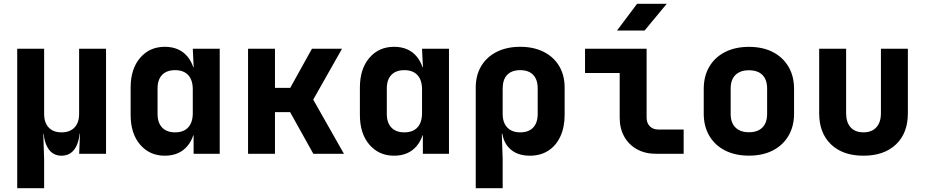

<svg xmlns="http://www.w3.org/2000/svg" viewBox="-20 -805 4840 1005"><path d="M70.1 180V-550H211V-208.5Q211 -162.6 235.1 -137.4Q259.1 -112.2 302.2 -112.2Q345.5 -112.2 369.8 -137.4Q394.1 -162.6 394.1 -208.5V-550H535V0H394.4L398.6 -105H365.9L398.3 -137.9Q398.3 -69.1 373.6 -29.5Q348.9 10 302.1 10Q255.5 10 231.1 -29.5Q206.8 -69.1 206.8 -137.9L239.2 -105H206.5L211 28.5V180Z M842.5 10Q763.1 10 713.4 -48Q663.8 -105.9 663.8 -203.3V-346.5Q663.8 -444.1 713.3 -502Q762.9 -560 842.5 -560Q918.2 -560 960.9 -509.4Q1003.6 -458.8 1003.6 -369.6L960.9 -453.5H993.7L989.1 -550H1130.1V0H993.4V-96.5H960.9L1003.6 -180.4Q1003.6 -91 960.9 -40.5Q918.2 10 842.5 10ZM896.3 -112.2Q941.3 -112.2 965.2 -138.2Q989.1 -164.3 989.1 -212.7V-337.3Q989.1 -385.7 965.2 -411.8Q941.3 -437.8 896.3 -437.8Q852.9 -437.8 828.8 -413.2Q804.7 -388.5 804.7 -341.5V-208.5Q804.7 -162.3 828.8 -137.2Q852.9 -112.2 896.3 -112.2Z M1278.4 0V-550H1419.3V-345.1H1499.2L1612.9 -550H1770.3L1619.5 -283.5L1780.3 0H1620.1L1498.5 -218.1H1419.3V0Z M2042.5 10Q1963.1 10 1913.4 -48Q1863.8 -105.9 1863.8 -203.3V-346.5Q1863.8 -444.1 1913.3 -502Q1962.9 -560 2042.5 -560Q2118.2 -560 2160.9 -509.4Q2203.6 -458.8 2203.6 -369.6L2160.9 -453.5H2193.7L2189.1 -550H2330.1V0H2193.4V-96.5H2160.9L2203.6 -180.4Q2203.6 -91 2160.9 -40.5Q2118.2 10 2042.5 10ZM2096.3 -112.2Q2141.3 -112.2 2165.2 -138.2Q2189.1 -164.3 2189.1 -212.7V-337.3Q2189.1 -385.7 2165.2 -411.8Q2141.3 -437.8 2096.3 -437.8Q2052.9 -437.8 2028.8 -413.2Q2004.7 -388.5 2004.7 -341.5V-208.5Q2004.7 -162.3 2028.8 -137.2Q2052.9 -112.2 2096.3 -112.2Z M2470.2 180V-346.7Q2470.2 -411.4 2499.1 -459.5Q2528 -507.6 2580.5 -533.8Q2633.1 -560 2703 -560Q2773.1 -560 2825.5 -533.8Q2877.8 -507.6 2906.7 -459.6Q2935.5 -411.5 2935.5 -346.7V-203.5Q2935.5 -138.8 2913.1 -90.7Q2890.8 -42.5 2850 -16.3Q2809.2 10 2753.2 10Q2685.4 10 2646.2 -29.1Q2606.9 -68.2 2606.9 -137.9L2639.4 -105H2606.6L2611.2 28.5V180ZM2702.8 -112.2Q2747.1 -112.2 2770.8 -137.2Q2794.5 -162.3 2794.5 -208.5V-341.5Q2794.5 -388.5 2770.8 -413.2Q2747.1 -437.8 2702.8 -437.8Q2658.6 -437.8 2634.9 -413.2Q2611.2 -388.5 2611.2 -341.5V-208.5Q2611.2 -162.6 2635.5 -137.4Q2659.7 -112.2 2702.8 -112.2Z M3413.4 0Q3356.9 0 3314.1 -23.7Q3271.3 -47.3 3247.5 -90Q3223.7 -132.6 3223.7 -189V-423H3042.3V-550H3364.6V-189Q3364.6 -160.9 3381.5 -144Q3398.4 -127 3426.1 -127H3558.5V0ZM3209.5 -645 3314.7 -785H3469.9L3353.8 -645Z M3900 9.7Q3828.1 9.7 3774.9 -17.6Q3721.7 -44.8 3692.7 -94.3Q3663.6 -143.8 3663.6 -210.3V-339.7Q3663.6 -406.3 3692.7 -455.7Q3721.7 -505.2 3774.9 -532.4Q3828.1 -559.7 3900 -559.7Q3972.9 -559.7 4025.6 -532.4Q4078.3 -505.2 4107.3 -455.7Q4136.4 -406.3 4136.4 -339.7V-210.3Q4136.4 -143.8 4107.3 -94.3Q4078.3 -44.8 4025.5 -17.6Q3972.8 9.7 3900 9.7ZM3900 -112.8Q3946.3 -112.8 3970.8 -137.7Q3995.4 -162.6 3995.4 -208.8V-341.2Q3995.4 -388.2 3970.8 -412.7Q3946.3 -437.2 3900 -437.2Q3854.7 -437.2 3829.7 -412.7Q3804.6 -388.2 3804.6 -341.2V-208.8Q3804.6 -162.6 3829.7 -137.7Q3854.7 -112.8 3900 -112.8Z M4499.8 10Q4391.3 10 4329.6 -49.5Q4267.9 -108.9 4267.9 -211.9V-550H4408.9V-212.7Q4408.9 -164.6 4432.4 -138.5Q4455.9 -112.3 4499.8 -112.3Q4543.1 -112.3 4567.1 -138.5Q4591.1 -164.6 4591.1 -212.7V-550H4732.1V-211.9Q4732.1 -108.1 4669.8 -49Q4607.6 10 4499.8 10Z"/></svg>

Font: JetBrains Mono
Style: Regular
Weight: 400
Monospace: yes
Designer: Philipp Nurullin, Konstantin Bulenkov
Foundry: JetBrains
Version: Version 2.305